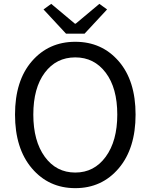

<svg xmlns="http://www.w3.org/2000/svg" viewBox="-20 -964 782 997"><path d="M371 13Q233 13 145.5 -90Q58 -193 58 -369Q58 -545 145.5 -646Q233 -747 371 -747Q509 -747 596.5 -646Q684 -545 684 -369Q684 -193 596.5 -90Q509 13 371 13ZM371 -68Q469 -68 529 -150Q589 -232 589 -369Q589 -507 529 -586.5Q469 -666 371 -666Q272 -666 212.5 -586.5Q153 -507 153 -369Q153 -232 212.5 -150Q272 -68 371 -68ZM323 -789 206 -915 246 -944 369 -841H373L496 -944L536 -915L419 -789Z"/></svg>

Font: Noto Sans CJK KR Regular (TTF)
Style: Regular
Weight: 400
Designer: Ryoko NISHIZUKA 西塚涼子 (kana & ideographs); Paul D. Hunt (Latin, Greek & Cyrillic); Wenlong ZHANG 张文龙 (bopomofo); Sandoll 
Foundry: Adobe Systems Incorporated
Version: Version 1.004;PS 1.004;hotconv 1.0.82;makeotf.lib2.5.63406